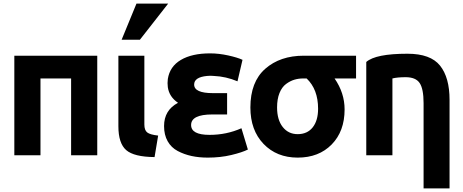

<svg xmlns="http://www.w3.org/2000/svg" viewBox="-20 -850 2585 1072"><path d="M523 -539V17H377V-412H206V17H60V-539Z M863 -93 843 27Q728 26 684.5 -12Q641 -50 641 -145V-173V-539H786V-155Q786 -123 802 -110.5Q818 -98 863 -93ZM761 -628H659L742 -830H919Z M1150 -97Q1245 -97 1328 -134L1364 -15Q1332 1 1271.5 15.5Q1211 30 1140 30Q1091 30 1049.5 21Q1008 12 972 -7Q936 -26 916 -61.5Q896 -97 896 -146Q896 -235 974 -276Q925 -309 917 -363Q914 -386 917 -409Q928 -479 990 -515.5Q1052 -552 1153 -552Q1202 -552 1254 -540.5Q1306 -529 1334 -516L1306 -396Q1242 -423 1174 -426Q1154 -428 1136 -426Q1064 -419 1064 -378Q1064 -330 1169 -330H1248V-211H1166Q1047 -211 1047 -152Q1047 -97 1150 -97Z M1904 -239Q1904 -117 1832 -43.5Q1760 30 1642 30Q1525 30 1451.5 -46.5Q1378 -123 1378 -250Q1378 -393 1461 -466Q1544 -539 1676 -539H1968V-412H1848Q1904 -331 1904 -239ZM1756 -243Q1756 -351 1692 -412H1673Q1647 -412 1623.5 -405Q1600 -398 1577 -381Q1554 -364 1540.5 -330.5Q1527 -297 1527 -250Q1527 -181 1558.5 -141Q1590 -101 1642 -101Q1696 -101 1726 -139Q1756 -177 1756 -243Z M2025 17V-504Q2077 -550 2255 -550Q2384 -550 2437 -483.5Q2490 -417 2490 -293V202H2345V-274Q2345 -354 2323 -386.5Q2301 -419 2245 -419Q2199 -419 2171 -412V17Z"/></svg>

Font: Repo
Style: Bold
Weight: 700
Designer: Stefan Peev
Foundry: Context Ltd
Version: Version 001.000